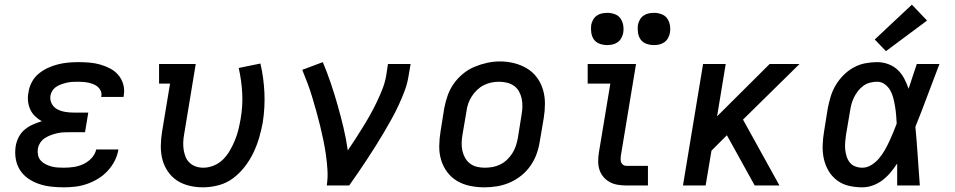

<svg xmlns="http://www.w3.org/2000/svg" viewBox="-20 -794 4090 822"><path d="M253 8Q226 8 199 5Q172 2 147 -6.5Q122 -15 101 -29.5Q80 -44 66 -65.5Q52 -87 47.5 -113.5Q43 -140 47 -167Q50 -187 59.5 -206Q69 -225 85 -238.5Q101 -252 120 -260.5Q139 -269 159 -275Q143 -284 130 -296.5Q117 -309 109.5 -325.5Q102 -342 100 -361Q98 -380 102 -399Q105 -421 116 -442Q127 -463 145 -478Q163 -493 184.5 -503Q206 -513 228 -518.5Q250 -524 272 -526Q294 -528 316 -528Q340 -528 363.5 -526Q387 -524 409.5 -517.5Q432 -511 452 -500.5Q472 -490 486.5 -473Q501 -456 507.5 -433.5Q514 -411 510 -387Q510 -385 509.5 -383Q509 -381 509 -379H413Q413 -380 413.5 -381Q414 -382 414 -383Q416 -394 411.5 -404.5Q407 -415 399 -422Q391 -429 381 -433Q371 -437 360.5 -439.5Q350 -442 338.5 -443Q327 -444 316 -444Q304 -444 292 -443.5Q280 -443 268.5 -440.5Q257 -438 245 -434Q233 -430 222.5 -423.5Q212 -417 205 -406.5Q198 -396 196 -384Q193 -366 201.5 -350Q210 -334 225.5 -326Q241 -318 259 -315Q277 -312 295 -312H358L344 -228H282Q268 -228 254 -227.5Q240 -227 226.5 -224Q213 -221 199 -216Q185 -211 172.5 -203Q160 -195 152 -182.5Q144 -170 142 -156Q140 -143 143 -129.5Q146 -116 154.5 -106.5Q163 -97 175 -91Q187 -85 199.5 -81.5Q212 -78 225.5 -77Q239 -76 253 -76Q274 -76 295 -79Q316 -82 336 -91Q356 -100 371.5 -116.5Q387 -133 392 -154H487Q483 -129 471 -105.5Q459 -82 441 -62.5Q423 -43 400 -29Q377 -15 352.5 -6.5Q328 2 303 5Q278 8 253 8Z M849 8Q819 8 790 1Q761 -6 737.5 -21.5Q714 -37 698 -61Q682 -85 675 -112.5Q668 -140 668.5 -170.5Q669 -201 674 -231L708 -436H661V-520H818L768 -217Q765 -201 764.5 -184Q764 -167 766.5 -151.5Q769 -136 775 -121.5Q781 -107 792.5 -96.5Q804 -86 819 -81Q834 -76 851 -76Q873 -76 896 -85.5Q919 -95 936 -112.5Q953 -130 965 -151Q977 -172 986 -194Q995 -216 1000.5 -238.5Q1006 -261 1010 -284Q1020 -340 1017 -395Q1014 -450 1002 -503L1095 -522Q1109 -461 1112 -398Q1115 -335 1105 -270Q1099 -237 1089.5 -204.5Q1080 -172 1065 -140.5Q1050 -109 1028 -80.5Q1006 -52 978 -31Q950 -10 916 -1Q882 8 849 8Z M1379 0Q1384 -33 1382 -65.5Q1380 -98 1375.5 -130Q1371 -162 1364.5 -193.5Q1358 -225 1350.5 -255.5Q1343 -286 1334.5 -316.5Q1326 -347 1317 -377Q1308 -407 1297 -436.5Q1286 -466 1274 -495L1362 -528Q1381 -483 1396.5 -437Q1412 -391 1425.5 -343.5Q1439 -296 1450.5 -248Q1462 -200 1469 -150Q1486 -175 1502.5 -200.5Q1519 -226 1535 -252Q1551 -278 1565.5 -304Q1580 -330 1593 -357Q1606 -384 1617 -412Q1628 -440 1633 -468L1641 -520H1738L1729 -468Q1724 -436 1712.5 -405.5Q1701 -375 1687 -344.5Q1673 -314 1656.5 -284.5Q1640 -255 1623 -226Q1606 -197 1588 -168.5Q1570 -140 1551.5 -112Q1533 -84 1514 -56Q1495 -28 1475 0Z M2054 8Q2023 8 1993 2Q1963 -4 1937.5 -19Q1912 -34 1894.5 -57.5Q1877 -81 1868.5 -109.5Q1860 -138 1860.5 -169Q1861 -200 1866 -231L1882 -331Q1887 -358 1896.5 -385Q1906 -412 1922.5 -435.5Q1939 -459 1962 -478Q1985 -497 2011.5 -508Q2038 -519 2065.5 -525Q2093 -531 2120 -531Q2152 -531 2181.5 -523.5Q2211 -516 2236 -501Q2261 -486 2278.5 -462.5Q2296 -439 2304.5 -410.5Q2313 -382 2313 -351Q2313 -320 2308 -289L2291 -189Q2287 -162 2277.5 -135.5Q2268 -109 2251.5 -85Q2235 -61 2212 -42.5Q2189 -24 2162.5 -12.5Q2136 -1 2108.5 3.5Q2081 8 2054 8ZM2055 -76Q2072 -76 2089 -79Q2106 -82 2122 -90Q2138 -98 2151 -110.5Q2164 -123 2173.5 -138Q2183 -153 2188.5 -169.5Q2194 -186 2197 -203L2213 -303Q2216 -320 2216.5 -337.5Q2217 -355 2213.5 -371.5Q2210 -388 2202 -402.5Q2194 -417 2180.5 -426.5Q2167 -436 2150.5 -440Q2134 -444 2116 -444Q2099 -444 2082.5 -440.5Q2066 -437 2050.5 -429Q2035 -421 2022 -408.5Q2009 -396 1999.5 -381Q1990 -366 1984.5 -350Q1979 -334 1977 -317L1960 -217Q1957 -200 1956.5 -182.5Q1956 -165 1959.5 -149Q1963 -133 1971 -118.5Q1979 -104 1992 -94Q2005 -84 2021.5 -80Q2038 -76 2055 -76Q2055 -76 2055 -76Q2055 -76 2055 -76Z M2661 0Q2643 0 2624.5 -3Q2606 -6 2590.5 -14.5Q2575 -23 2563.5 -36.5Q2552 -50 2546.5 -67Q2541 -84 2541 -103Q2541 -122 2544 -141L2593 -436H2496V-520H2703L2638 -127Q2637 -120 2637 -112.5Q2637 -105 2639.5 -98.5Q2642 -92 2648 -88Q2654 -84 2661 -84H2754V0ZM2780 -601Q2763 -601 2747.5 -606.5Q2732 -612 2723 -624.5Q2714 -637 2711.5 -653.5Q2709 -670 2711 -687Q2713 -698 2719 -709Q2725 -720 2735 -727Q2745 -734 2756.5 -736.5Q2768 -739 2780 -739Q2796 -739 2811.5 -733.5Q2827 -728 2836 -715.5Q2845 -703 2848 -686.5Q2851 -670 2848 -653Q2846 -642 2840 -631Q2834 -620 2824 -613Q2814 -606 2802.5 -603.5Q2791 -601 2780 -601ZM2580 -601Q2563 -601 2547.5 -606.5Q2532 -612 2523 -624.5Q2514 -637 2511.5 -653.5Q2509 -670 2511 -687Q2513 -698 2519 -709Q2525 -720 2535 -727Q2545 -734 2556.5 -736.5Q2568 -739 2580 -739Q2596 -739 2611.5 -733.5Q2627 -728 2636 -715.5Q2645 -703 2648 -686.5Q2651 -670 2648 -653Q2646 -642 2640 -631Q2634 -620 2624 -613Q2614 -606 2602.5 -603.5Q2591 -601 2580 -601Z M2904 0 2990 -520H3087L3050 -296L3275 -520H3403L3161 -282L3317 0H3211L3092 -215L3026 -149L3001 0Z M3672 8Q3642 8 3614 1.5Q3586 -5 3563.5 -22Q3541 -39 3527 -63Q3513 -87 3507 -114.5Q3501 -142 3502 -172Q3503 -202 3508 -231L3524 -331Q3529 -356 3536.5 -381Q3544 -406 3558 -429.5Q3572 -453 3591.5 -472.5Q3611 -492 3634.5 -505Q3658 -518 3684 -523Q3710 -528 3735 -528Q3760 -528 3783 -519.5Q3806 -511 3823 -495Q3840 -479 3851 -458Q3862 -437 3870 -414Q3879 -441 3887.5 -467.5Q3896 -494 3905 -520H4002Q3976 -453 3951 -385.5Q3926 -318 3899 -251Q3905 -189 3909 -126Q3913 -63 3918 0H3821Q3821 -23 3821 -46.5Q3821 -70 3821 -94Q3808 -74 3792.5 -55.5Q3777 -37 3758 -22.5Q3739 -8 3716.5 0Q3694 8 3672 8ZM3672 -76Q3692 -76 3710.5 -87.5Q3729 -99 3743 -115.5Q3757 -132 3767.5 -150.5Q3778 -169 3787 -188Q3796 -207 3804 -226.5Q3812 -246 3819 -265Q3818 -284 3816.5 -302Q3815 -320 3812 -338Q3809 -356 3804.5 -374Q3800 -392 3791.5 -407Q3783 -422 3768.5 -433Q3754 -444 3735 -444Q3720 -444 3704.5 -440Q3689 -436 3676 -426.5Q3663 -417 3653 -404Q3643 -391 3636 -376.5Q3629 -362 3625 -347Q3621 -332 3619 -317L3602 -217Q3600 -202 3598.5 -186Q3597 -170 3598.5 -154.5Q3600 -139 3604.5 -124.5Q3609 -110 3618 -98.5Q3627 -87 3641.5 -81.5Q3656 -76 3672 -76ZM3773 -575 3725 -625 3884 -774 3949 -706Z"/></svg>

Font: Iosevka Etoile Medium Oblique
Style: Regular
Weight: 500
Italic angle: -9°
Designer: Belleve Invis
Foundry: Belleve Invis
Version: Version 15.5.2; ttfautohint (v1.8.4)